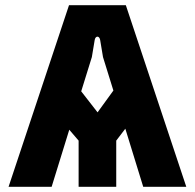

<svg xmlns="http://www.w3.org/2000/svg" viewBox="-20 -720 750 740"><path d="M13 0H179L247 -220L283 -178V0H428V-178L463 -224L532 0H698L465 -700H246ZM293 -368 334 -500 345 -566C348 -583 363 -583 366 -566L377 -500L417 -371L356 -287Z"/></svg>

Font: Finlandica
Style: Bold
Weight: 700
Designer: Niklas Ekholm, Juho Hiilivirta, Jaakko Suomalainen
Foundry: Helsinki Type Studio
Version: Version 2.000;Glyphs 3.2 (3202)